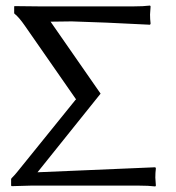

<svg xmlns="http://www.w3.org/2000/svg" viewBox="-20 -668 634 691"><path d="M123 -645H460Q496 -645 520 -648L522 -645Q520 -617 520 -616Q520 -599 522 -583L520 -579Q348 -588 238 -591L162 -590L342 -331L115 -48Q202 -52 257 -54L539 -66L541 -62Q539 -46 539 -29Q539 -28 541 0L539 3Q515 0 479 0H92L22 2L20 0V-24L22 -27Q33 -38 41 -48L252 -309L254 -310L69 -576Q49 -605 33 -618L31 -620V-645L33 -646Z"/></svg>

Font: Libertinus Sans
Style: Regular
Weight: 400
Designer: Philipp H. Poll
Foundry: Khaled Hosny
Version: Version 6.1